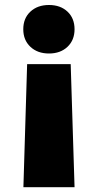

<svg xmlns="http://www.w3.org/2000/svg" viewBox="-20 -571 396 777"><path d="M74.7 186.5 89.8 -311.5H266.1L281.7 186.5ZM178.2 -354.5Q131.8 -354.5 103 -381.6Q74.2 -408.7 74.2 -452.6Q74.2 -497.1 103 -523.9Q131.8 -550.8 178.2 -550.8Q224.6 -550.8 253.2 -523.9Q281.7 -497.1 281.7 -452.6Q281.7 -408.7 253.2 -381.6Q224.6 -354.5 178.2 -354.5Z"/></svg>

Font: Inter 18pt Black
Style: Regular
Weight: 900
Designer: Rasmus Andersson
Foundry: rsms
Version: Version 4.001;git-66647c0bb